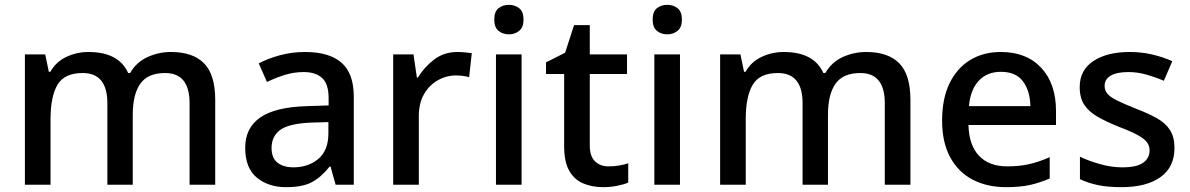

<svg xmlns="http://www.w3.org/2000/svg" viewBox="-20 -764 4920 794"><path d="M687 -549Q778 -549 824 -502Q870 -455 870 -351V0H764V-337Q764 -462 663 -462Q591 -462 560 -417.5Q529 -373 529 -290V0H424V-337Q424 -462 322 -462Q246 -462 217.5 -413Q189 -364 189 -272V0H83V-539H167L182 -467H188Q212 -509 255 -529Q298 -549 346 -549Q471 -549 510 -462H518Q544 -507 590 -528Q636 -549 687 -549Z M1241 -549Q1342 -549 1392.5 -504.5Q1443 -460 1443 -365V0H1368L1347 -75H1343Q1308 -31 1269.5 -10.5Q1231 10 1163 10Q1090 10 1042 -29.5Q994 -69 994 -153Q994 -235 1056 -278Q1118 -321 1247 -325L1339 -328V-358Q1339 -417 1312 -441.5Q1285 -466 1236 -466Q1195 -466 1157 -454Q1119 -442 1084 -425L1050 -502Q1088 -522 1137.5 -535.5Q1187 -549 1241 -549ZM1266 -257Q1174 -253 1138.5 -226.5Q1103 -200 1103 -152Q1103 -110 1128 -91Q1153 -72 1193 -72Q1255 -72 1296.5 -107Q1338 -142 1338 -212V-259Z M1872 -549Q1886 -549 1902.5 -547.5Q1919 -546 1931 -544L1920 -445Q1894 -452 1866 -452Q1826 -452 1790.5 -432Q1755 -412 1733.5 -374.5Q1712 -337 1712 -284V0H1606V-539H1690L1704 -443H1708Q1734 -486 1775 -517.5Q1816 -549 1872 -549Z M2085 -744Q2109 -744 2127 -730Q2145 -716 2145 -683Q2145 -651 2127 -636.5Q2109 -622 2085 -622Q2059 -622 2041.5 -636.5Q2024 -651 2024 -683Q2024 -716 2041.5 -730Q2059 -744 2085 -744ZM2137 -539V0H2031V-539Z M2497 -76Q2518 -76 2540 -79.5Q2562 -83 2578 -89V-9Q2560 -1 2531.5 4.5Q2503 10 2474 10Q2430 10 2393 -5Q2356 -20 2334.5 -57Q2313 -94 2313 -160V-458H2238V-506L2317 -546L2354 -660H2419V-539H2573V-458H2419V-162Q2419 -118 2440.5 -97Q2462 -76 2497 -76Z M2740 -744Q2764 -744 2782 -730Q2800 -716 2800 -683Q2800 -651 2782 -636.5Q2764 -622 2740 -622Q2714 -622 2696.5 -636.5Q2679 -651 2679 -683Q2679 -716 2696.5 -730Q2714 -744 2740 -744ZM2792 -539V0H2686V-539Z M3562 -549Q3653 -549 3699 -502Q3745 -455 3745 -351V0H3639V-337Q3639 -462 3538 -462Q3466 -462 3435 -417.5Q3404 -373 3404 -290V0H3299V-337Q3299 -462 3197 -462Q3121 -462 3092.5 -413Q3064 -364 3064 -272V0H2958V-539H3042L3057 -467H3063Q3087 -509 3130 -529Q3173 -549 3221 -549Q3346 -549 3385 -462H3393Q3419 -507 3465 -528Q3511 -549 3562 -549Z M4119 -549Q4225 -549 4286 -483.5Q4347 -418 4347 -305V-247H3985Q3987 -164 4028.5 -120Q4070 -76 4145 -76Q4197 -76 4237.5 -85.5Q4278 -95 4321 -114V-26Q4280 -8 4239 1Q4198 10 4141 10Q4062 10 4002.5 -21Q3943 -52 3909.5 -113.5Q3876 -175 3876 -265Q3876 -356 3906.5 -419Q3937 -482 3991.5 -515.5Q4046 -549 4119 -549ZM4119 -467Q4062 -467 4027.5 -430Q3993 -393 3987 -325H4241Q4240 -388 4210.5 -427.5Q4181 -467 4119 -467Z M4837 -152Q4837 -73 4779 -31.5Q4721 10 4618 10Q4561 10 4520.5 1.5Q4480 -7 4446 -23V-116Q4481 -99 4528.5 -85.5Q4576 -72 4621 -72Q4681 -72 4707.5 -91Q4734 -110 4734 -142Q4734 -160 4724 -174.5Q4714 -189 4686.5 -204.5Q4659 -220 4606 -240Q4554 -261 4518.5 -281.5Q4483 -302 4464 -330.5Q4445 -359 4445 -404Q4445 -474 4501.5 -511.5Q4558 -549 4651 -549Q4700 -549 4743.5 -539Q4787 -529 4828 -511L4793 -430Q4758 -445 4721 -455.5Q4684 -466 4646 -466Q4598 -466 4573 -451Q4548 -436 4548 -409Q4548 -390 4560 -376Q4572 -362 4600.5 -348Q4629 -334 4679 -314Q4729 -295 4764.5 -275Q4800 -255 4818.5 -226Q4837 -197 4837 -152Z"/></svg>

Font: Noto Sans Sinhala UI Medium
Style: Regular
Weight: 500
Designer: Jelle Bosma - Monotype Design Team
Foundry: Monotype Imaging Inc.
Version: Version 2.006; ttfautohint (v1.8.4.7-5d5b)